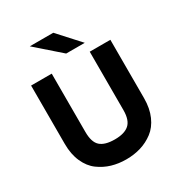

<svg xmlns="http://www.w3.org/2000/svg" viewBox="-212 -1067 1148 1225"><g transform="rotate(-30 362.0 -454.5)"><path d="M366 -765 188 -921H361L503 -765ZM362 12Q306 12 256.5 -2.5Q207 -17 164 -48.5Q121 -80 95.5 -137Q70 -194 70 -270V-700H222V-270Q222 -195 255.5 -165Q289 -135 362 -135Q433 -135 467.5 -165.5Q502 -196 502 -270V-700H654V-270Q654 -195 629 -138.5Q604 -82 561.5 -50Q519 -18 469 -3Q419 12 362 12Z"/></g></svg>

Font: Overpass Heavy
Style: Regular
Weight: 900
Designer: Delve Withrington, Thomas Jockin
Foundry: Delve Fonts
Version: Version 3.000;DELV;Overpass